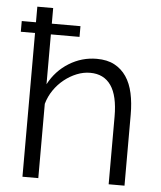

<svg xmlns="http://www.w3.org/2000/svg" viewBox="-52 -776 688 821"><g transform="rotate(5 291.5 -365.0)"><path d="M513 0H445V-291Q445 -380 414.5 -424Q384 -468 325 -468Q296 -468 267.5 -456.5Q239 -445 214 -425Q189 -405 170.5 -378Q152 -351 143 -319V0H75V-617H14V-663H75V-730H143V-663H266V-617H143V-403Q174 -462 229 -496Q284 -530 348 -530Q393 -530 424 -513.5Q455 -497 475 -467.5Q495 -438 504 -396.5Q513 -355 513 -305Z"/></g></svg>

Font: IngvarSans
Style: Regular
Weight: 400
Version: Version 1.000